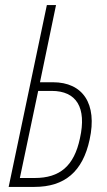

<svg xmlns="http://www.w3.org/2000/svg" viewBox="-20 -734 421 754"><path d="M14 0H115C234 0 305 -60 332 -186C363 -327 305 -411 188 -411H137L200 -714H164ZM58 -35 130 -377H183C280 -377 321 -312 294 -191C271 -82 215 -35 116 -35Z"/></svg>

Font: Noto Sans ExtraCondensed ExtraLight
Style: Italic
Weight: 200
Width: 2
Italic angle: -12°
Designer: Monotype Design Team
Foundry: Monotype Imaging Inc.
Version: Version 2.013